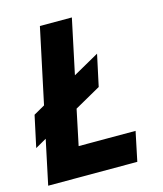

<svg xmlns="http://www.w3.org/2000/svg" viewBox="-105 -768 717 847"><g transform="rotate(-15 253.5 -345.0)"><path d="M2 -174 33 -318 84 -347 157 -690H303L250 -440L369 -507L338 -363L219 -296L185 -134H445L417 0H10L53 -203Z"/></g></svg>

Font: Radio Canada Condensed
Style: Bold Italic
Weight: 700
Width: 3
Italic angle: -12°
Designer: Charles Daoud, Etienne Aubert Bonn, Alexandre Saumier Demers, Jacques Le Bailly
Foundry: Radio-Canada
Version: Version 2.104; ttfautohint (v1.8.4.7-5d5b);gftools[0.9.28.de